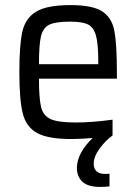

<svg xmlns="http://www.w3.org/2000/svg" viewBox="-20 -538 536 754"><path d="M439 -229H133Q133 -151 141.5 -117Q150 -83 179.5 -70Q209 -57 277 -57Q341 -57 422 -68V-6Q395 13 371.5 45Q348 77 348 105Q348 123 358.5 134Q369 145 393 145Q404 145 410 144V194Q392 196 373 196Q325 196 303.5 175.5Q282 155 282 122Q282 92 298.5 61.5Q315 31 344 4Q292 8 261 8Q169 8 126 -15.5Q83 -39 69.5 -92Q56 -145 56 -254Q56 -362 68 -414.5Q80 -467 122.5 -492.5Q165 -518 257 -518Q343 -518 381 -493.5Q419 -469 429 -417.5Q439 -366 439 -255ZM133 -286H366V-296Q366 -367 356.5 -399.5Q347 -432 324.5 -442.5Q302 -453 255 -453Q198 -453 173.5 -441Q149 -429 141 -395.5Q133 -362 133 -286Z"/></svg>

Font: Assailand
Style: Regular
Weight: 400
Designer: Hector Gatti with collaboration of the Omnibus-Type team
Foundry: Omnibus-Type
Version: Version 0.072;October 19, 2019;FontCreator 12.0.0.2547 64-bi